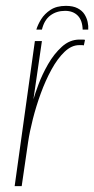

<svg xmlns="http://www.w3.org/2000/svg" viewBox="-20 -635 321 655"><path d="M205 -615Q229 -615 244.5 -607Q260 -599 268 -586.5Q276 -574 279 -560Q282 -546 281 -534H262Q261 -566 245 -582Q229 -598 202 -598Q173 -598 152 -582.5Q131 -567 123 -534H104Q109 -551 120.5 -569.5Q132 -588 152.5 -601.5Q173 -615 205 -615ZM30 0 99 -495H123L94 -296Q99 -314 111.5 -347.5Q124 -381 144 -416Q164 -451 191 -475.5Q218 -500 251 -500Q255 -500 261 -500Q267 -500 270 -499L266 -480Q264 -481 259.5 -481Q255 -481 250 -481Q224 -481 200 -458Q176 -435 155.5 -397.5Q135 -360 119 -316Q103 -272 92 -228.5Q81 -185 76 -151L54 0Z"/></svg>

Font: Alumni Sans Thin
Style: Italic
Weight: 100
Italic angle: -8°
Designer: Robert E. Leuschke
Foundry: Robert E. Leuschke
Version: Version 1.016